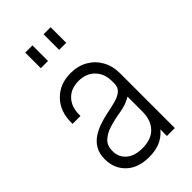

<svg xmlns="http://www.w3.org/2000/svg" viewBox="-241 -855 941 941"><g transform="rotate(-45 229.5 -384.0)"><path d="M204 12Q127 12 84 -29.2Q41 -70.5 41 -134Q41 -174 56.5 -200.2Q72 -226.5 96.2 -242.5Q120.5 -258.5 147 -268Q179.5 -279.5 212.8 -286Q246 -292.5 274.2 -300.2Q302.5 -308 319.8 -322.8Q337 -337.5 337 -365V-379Q337 -432.5 305.2 -464.8Q273.5 -497 221 -497Q168.5 -497 137.8 -464.8Q107 -432.5 107 -379V-369H52V-379Q52 -456.5 99 -504.2Q146 -552 221 -552Q271 -552 309.5 -530.2Q348 -508.5 370 -469.5Q392 -430.5 392 -379V0H337V-71L346 -59Q326 -25.5 290.2 -6.8Q254.5 12 204 12ZM210.5 -42Q271.5 -42 304.2 -76Q337 -110 337 -171V-273Q301 -251.5 257.2 -244.8Q213.5 -238 175 -226Q141.5 -215.5 118.8 -195.2Q96 -175 96 -136Q96 -94 126 -68Q156 -42 210.5 -42ZM135 -672V-780H185V-672ZM262 -672V-780H311V-672Z"/></g></svg>

Font: Mohave Light Light
Style: Regular
Weight: 300
Version: Version 2.003